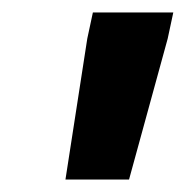

<svg xmlns="http://www.w3.org/2000/svg" viewBox="-20 -708 298 308"><path d="M85 -420 120 -646 129 -688H258L249 -646L187 -420Z"/></svg>

Font: Saira ExtraCondensed Black
Style: Italic
Weight: 900
Width: 2
Italic angle: -12°
Designer: Hector Gatti with collaboration of the Omnibus-Type team
Foundry: Omnibus-Type
Version: Version 1.101